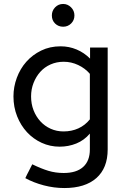

<svg xmlns="http://www.w3.org/2000/svg" viewBox="-20 -736 634 970"><path d="M48 0ZM281 5Q233 5 190.5 -14.5Q148 -34 116.5 -68Q85 -102 66.5 -148.5Q48 -195 48 -249Q48 -297 65 -343Q82 -389 113 -424Q144 -459 188 -480.5Q232 -502 286 -502Q329 -502 367 -486Q405 -470 435 -440V-496H524V19Q524 113 467 163.5Q410 214 305 214Q253 214 201.5 200.5Q150 187 108 164Q116 146 125.5 128.5Q135 111 143 94Q188 116 224.5 127Q261 138 302 138Q366 138 400 107.5Q434 77 434 19V-61Q405 -27 365.5 -11Q326 5 281 5ZM137 -249Q137 -211 149.5 -179Q162 -147 184 -123Q206 -99 236 -85.5Q266 -72 301 -72Q342 -72 376 -87.5Q410 -103 434 -133V-363Q410 -391 375 -407.5Q340 -424 302 -424Q266 -424 235.5 -410.5Q205 -397 183.5 -373Q162 -349 149.5 -317Q137 -285 137 -249ZM299 -601Q275 -601 258.5 -617Q242 -633 242 -658Q242 -682 258.5 -699Q275 -716 299 -716Q322 -716 339 -699Q356 -682 356 -658Q356 -634 339.5 -617.5Q323 -601 299 -601Z"/></svg>

Font: Rosa Sans
Style: Regular
Weight: 400
Designer: Pentagram / MCKL
Foundry: Pentagram / MCKL
Version: Version 1.005;September 16, 2019;FontCreator 11.5.0.2425 64-